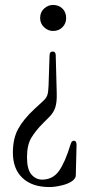

<svg xmlns="http://www.w3.org/2000/svg" viewBox="-20 -540 357 775"><path d="M194 -520Q217 -520 232 -505.5Q247 -491 247 -467Q247 -445 232 -430Q217 -415 194 -415Q174 -415 158 -430Q142 -445 142 -467Q142 -491 158 -505.5Q174 -520 194 -520ZM179 215Q110 215 71 178.5Q32 142 32 76Q32 19 53.5 -20Q75 -59 118 -99L157 -135Q168 -146 171.5 -157.5Q175 -169 176 -194L180 -316Q180 -332 193 -332Q205 -332 205 -316L209 -163Q210 -129 203.5 -107.5Q197 -86 179 -68L155 -44Q124 -13 106.5 16Q89 45 89 95Q89 144 107 164.5Q125 185 150 185Q193 185 218 150Q243 115 265 42Q269 28 278 28Q289 28 289 45L286 166Q286 174 283 178.5Q280 183 275 188Q259 201 230.5 208Q202 215 179 215Z"/></svg>

Font: Instrument Serif
Style: Regular
Weight: 400
Designer: Rodrigo Fuenzalida
Foundry: fragTYPE
Version: Version 1.000; ttfautohint (v1.8.4.7-5d5b);gftools[0.9.27]